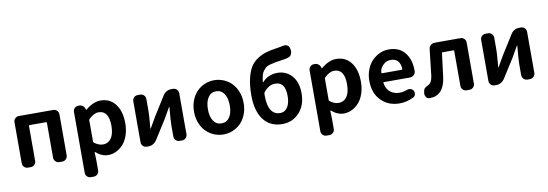

<svg xmlns="http://www.w3.org/2000/svg" viewBox="-69 -1322 5852 2050"><g transform="rotate(-10 2857.0 -297.5)"><path d="M136.7 0Q112.3 0 95.7 -17.1Q79.1 -34.2 79.1 -57.6V-502Q79.1 -526.4 95.7 -543Q112.3 -559.6 136.7 -559.6H508.8Q532.2 -559.6 549.3 -543Q566.4 -526.4 566.4 -502V-57.6Q566.4 -34.2 549.3 -17.1Q532.2 0 508.8 0H476.6Q453.1 0 436 -17.1Q418.9 -34.2 418.9 -57.6V-436.5Q418.9 -444.3 412.1 -444.3H232.4Q224.6 -444.3 224.6 -436.5V-57.6Q224.6 -34.2 208 -17.1Q191.4 0 167 0Z M781.2 216.8Q756.8 216.8 740.2 200.2Q723.6 183.6 723.6 159.2V-500Q723.6 -524.4 740.2 -541Q756.8 -557.6 781.2 -557.6H791Q813.5 -557.6 831.1 -543Q848.6 -528.3 852.5 -505.9L853.5 -502Q853.5 -500 855.5 -500Q857.4 -500 859.4 -501Q943.4 -571.3 1022.5 -571.3Q1125 -571.3 1183.6 -494.1Q1242.2 -417 1242.2 -287.1Q1242.2 -216.8 1222.7 -158.7Q1203.1 -100.6 1169.9 -63Q1136.7 -25.4 1093.8 -4.4Q1050.8 16.6 1004.9 16.6Q935.5 16.6 871.1 -40Q869.1 -41 867.7 -40Q866.2 -39.1 866.2 -37.1L869.1 46.9V159.2Q869.1 183.6 852.5 200.2Q835.9 216.8 811.5 216.8ZM971.7 -104.5Q1025.4 -104.5 1058.6 -150.4Q1091.8 -196.3 1091.8 -285.2Q1091.8 -451.2 980.5 -451.2Q929.7 -451.2 875 -397.5Q869.1 -392.6 869.1 -385.7V-154.3Q869.1 -146.5 875 -141.6Q921.9 -104.5 971.7 -104.5Z M1424.8 0Q1400.4 0 1383.8 -17.1Q1367.2 -34.2 1367.2 -57.6V-502Q1367.2 -526.4 1383.8 -543Q1400.4 -559.6 1424.8 -559.6H1451.2Q1475.6 -559.6 1492.2 -543Q1508.8 -526.4 1508.8 -502V-382.8Q1508.8 -358.4 1507.3 -327.6Q1505.9 -296.9 1501.5 -249Q1497.1 -201.2 1496.1 -184.6Q1496.1 -182.6 1498 -182.6Q1500 -182.6 1501 -184.6Q1562.5 -291 1567.4 -299.8L1700.2 -511.7Q1714.8 -534.2 1738.3 -546.9Q1761.7 -559.6 1789.1 -559.6H1807.6Q1831.1 -559.6 1848.1 -543Q1865.2 -526.4 1865.2 -502V-57.6Q1865.2 -34.2 1848.1 -17.1Q1831.1 0 1807.6 0H1780.3Q1756.8 0 1739.7 -17.1Q1722.7 -34.2 1722.7 -57.6V-175.8Q1722.7 -225.6 1736.3 -375Q1736.3 -377 1734.4 -377Q1732.4 -377 1731.4 -375Q1681.6 -290 1665 -258.8L1532.2 -48.8Q1517.6 -26.4 1494.1 -13.2Q1470.7 0 1443.4 0Z M1986.3 -279.3Q1986.3 -346.7 2008.8 -403.3Q2031.2 -460 2068.4 -497.1Q2105.5 -534.2 2153.8 -554.2Q2202.1 -574.2 2255.4 -574.2Q2308.6 -574.2 2356.9 -554.2Q2405.3 -534.2 2442.4 -497.1Q2479.5 -460 2502 -403.3Q2524.4 -346.7 2524.4 -279.3Q2524.4 -211.9 2502 -155.8Q2479.5 -99.6 2442.4 -63Q2405.3 -26.4 2356.9 -6.3Q2308.6 13.7 2255.4 13.7Q2202.1 13.7 2153.8 -6.3Q2105.5 -26.4 2068.4 -63Q2031.2 -99.6 2008.8 -155.8Q1986.3 -211.9 1986.3 -279.3ZM2374 -279.3Q2374 -359.4 2342.8 -406.7Q2311.5 -454.1 2255.4 -454.1Q2199.2 -454.1 2168 -406.7Q2136.7 -359.4 2136.7 -279.3Q2136.7 -199.2 2168 -152.8Q2199.2 -106.4 2255.4 -106.4Q2311.5 -106.4 2342.8 -152.8Q2374 -199.2 2374 -279.3Z M2763.7 -351.6Q2759.8 -345.7 2759.8 -338.9V-313.5Q2759.8 -210.9 2793.5 -158.7Q2827.1 -106.4 2891.6 -106.4Q2942.4 -106.4 2971.2 -151.4Q3000 -196.3 3000 -274.4Q3000 -424.8 2890.6 -424.8Q2817.4 -424.8 2763.7 -351.6ZM3046.9 -808.6Q3054.7 -810.5 3062.5 -810.5Q3076.2 -810.5 3088.9 -803.7Q3109.4 -793 3113.3 -771.5L3117.2 -755.9Q3119.1 -747.1 3119.1 -738.3Q3119.1 -721.7 3112.3 -706.1Q3101.6 -682.6 3078.1 -674.8Q3047.9 -665 3002 -659.2Q2952.1 -652.3 2928.7 -647.9Q2905.3 -643.6 2873.5 -634.8Q2841.8 -626 2828.1 -614.3Q2814.5 -602.5 2798.8 -582Q2783.2 -561.5 2776.4 -533.2Q2769.5 -504.9 2764.6 -464.8Q2764.6 -462.9 2766.1 -461.9Q2767.6 -460.9 2769.5 -462.9Q2834 -534.2 2933.6 -534.2Q3028.3 -534.2 3089.8 -465.3Q3151.4 -396.5 3151.4 -274.4Q3151.4 -145.5 3078.1 -65.9Q3004.9 13.7 2893.6 13.7Q2762.7 13.7 2690.9 -80.6Q2619.1 -174.8 2619.1 -346.7Q2619.1 -449.2 2636.7 -524.4Q2654.3 -599.6 2682.6 -646.5Q2710.9 -693.4 2758.3 -724.6Q2805.7 -755.9 2854.5 -770.5Q2903.3 -785.2 2972.7 -794.9Q3019.5 -801.8 3046.9 -808.6Z M3335.9 216.8Q3311.5 216.8 3294.9 200.2Q3278.3 183.6 3278.3 159.2V-500Q3278.3 -524.4 3294.9 -541Q3311.5 -557.6 3335.9 -557.6H3345.7Q3368.2 -557.6 3385.7 -543Q3403.3 -528.3 3407.2 -505.9L3408.2 -502Q3408.2 -500 3410.2 -500Q3412.1 -500 3414.1 -501Q3498 -571.3 3577.1 -571.3Q3679.7 -571.3 3738.3 -494.1Q3796.9 -417 3796.9 -287.1Q3796.9 -216.8 3777.3 -158.7Q3757.8 -100.6 3724.6 -63Q3691.4 -25.4 3648.4 -4.4Q3605.5 16.6 3559.6 16.6Q3490.2 16.6 3425.8 -40Q3423.8 -41 3422.4 -40Q3420.9 -39.1 3420.9 -37.1L3423.8 46.9V159.2Q3423.8 183.6 3407.2 200.2Q3390.6 216.8 3366.2 216.8ZM3526.4 -104.5Q3580.1 -104.5 3613.3 -150.4Q3646.5 -196.3 3646.5 -285.2Q3646.5 -451.2 3535.2 -451.2Q3484.4 -451.2 3429.7 -397.5Q3423.8 -392.6 3423.8 -385.7V-154.3Q3423.8 -146.5 3429.7 -141.6Q3476.6 -104.5 3526.4 -104.5Z M4165 13.7Q4043.9 13.7 3965.3 -65.4Q3886.7 -144.5 3886.7 -279.3Q3886.7 -344.7 3908.7 -401.4Q3930.7 -458 3967.3 -495.1Q4003.9 -532.2 4050.8 -553.2Q4097.7 -574.2 4147.5 -574.2Q4259.8 -574.2 4320.8 -500Q4381.8 -425.8 4381.8 -305.7Q4381.8 -300.8 4381.8 -295.9Q4380.9 -271.5 4361.8 -255.4Q4342.8 -239.3 4317.4 -239.3H4037.1Q4029.3 -239.3 4031.2 -231.4Q4041 -167 4082 -132.8Q4123 -98.6 4184.6 -98.6Q4225.6 -98.6 4264.6 -114.3Q4276.4 -119.1 4288.1 -119.1Q4296.9 -119.1 4304.7 -117.2Q4326.2 -111.3 4335.9 -92.8Q4342.8 -80.1 4342.8 -66.4Q4342.8 -52.7 4335.9 -40.5Q4329.1 -28.3 4316.4 -22.5Q4242.2 13.7 4165 13.7ZM4028.3 -341.8Q4028.3 -335.9 4035.2 -335.9H4248Q4255.9 -335.9 4255.9 -342.8Q4255.9 -342.8 4255.9 -342.8Q4253.9 -398.4 4227.5 -429.2Q4201.2 -460 4149.4 -460Q4105.5 -460 4071.3 -429.7Q4028.3 -390.6 4028.3 -341.8Z M4493.2 13.7Q4490.2 13.7 4486.3 13.7Q4462.9 13.7 4450.2 -7.8Q4440.4 -23.4 4440.4 -41Q4440.4 -47.9 4441.4 -54.7L4446.3 -77.1Q4447.3 -85.9 4451.7 -92.3Q4456.1 -98.6 4463.4 -104.5Q4470.7 -110.4 4476.1 -113.8Q4481.4 -117.2 4492.7 -123Q4503.9 -128.9 4507.8 -130.9Q4538.1 -149.4 4547.9 -218.8Q4555.7 -285.2 4580.1 -502.9Q4583 -527.3 4601.6 -543.5Q4620.1 -559.6 4644.5 -559.6H4923.8Q4948.2 -559.6 4964.8 -543Q4981.4 -526.4 4981.4 -502V-57.6Q4981.4 -34.2 4964.8 -17.1Q4948.2 0 4923.8 0H4892.6Q4868.2 0 4851.6 -17.1Q4835 -34.2 4835 -57.6V-436.5Q4835 -444.3 4827.1 -444.3H4710Q4703.1 -444.3 4702.1 -436.5Q4681.6 -259.8 4669.9 -178.7Q4657.2 -84 4612.8 -35.2Q4568.4 13.7 4493.2 13.7Z M5196.3 0Q5171.9 0 5155.3 -17.1Q5138.7 -34.2 5138.7 -57.6V-502Q5138.7 -526.4 5155.3 -543Q5171.9 -559.6 5196.3 -559.6H5222.7Q5247.1 -559.6 5263.7 -543Q5280.3 -526.4 5280.3 -502V-382.8Q5280.3 -358.4 5278.8 -327.6Q5277.3 -296.9 5272.9 -249Q5268.6 -201.2 5267.6 -184.6Q5267.6 -182.6 5269.5 -182.6Q5271.5 -182.6 5272.5 -184.6Q5334 -291 5338.9 -299.8L5471.7 -511.7Q5486.3 -534.2 5509.8 -546.9Q5533.2 -559.6 5560.5 -559.6H5579.1Q5602.5 -559.6 5619.6 -543Q5636.7 -526.4 5636.7 -502V-57.6Q5636.7 -34.2 5619.6 -17.1Q5602.5 0 5579.1 0H5551.8Q5528.3 0 5511.2 -17.1Q5494.1 -34.2 5494.1 -57.6V-175.8Q5494.1 -225.6 5507.8 -375Q5507.8 -377 5505.9 -377Q5503.9 -377 5502.9 -375Q5453.1 -290 5436.5 -258.8L5303.7 -48.8Q5289.1 -26.4 5265.6 -13.2Q5242.2 0 5214.8 0Z"/></g></svg>

Font: Gen Jyuu Gothic P Bold
Style: Bold
Weight: 700
Designer: [Source Han Sans]
Ryoko NISHIZUKA  (kana & ideographs); Paul D. Hunt (Latin, Greek & Cyrillic); Wenlong ZHANG  (bopomofo
Version: Version 1.002.20150607